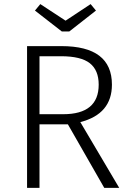

<svg xmlns="http://www.w3.org/2000/svg" viewBox="-20 -908 630 928"><path d="M170.9 -356H285.2Q457 -356 457 -499Q457 -568.8 414.1 -602.5Q371.1 -636.2 274.9 -636.2H170.9ZM170.9 -307.1V0H110.8V-685.1H276.9Q521 -685.1 521 -499Q521 -356.9 368.2 -317.9L556.2 0H483.9L308.1 -307.1ZM278.8 -755.9 148.9 -856.9 174.8 -888.2 296.9 -808.1 418 -888.2 443.8 -856.9 314.9 -755.9Z"/></svg>

Font: FiraSans-Light
Style: Regular
Weight: 300
Designer: Carrois Corporate & Edenspiekermann AG
Foundry: Carrois Corporate GbR & Edenspiekermann AG
Version: Version 3.106;PS 003.106;hotconv 1.0.70;makeotf.lib2.5.58329